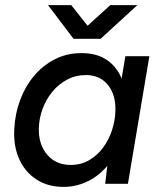

<svg xmlns="http://www.w3.org/2000/svg" viewBox="-20 -720 630 752"><path d="M392 0 403 -93 471 -500H565L481 0ZM229 12Q168 12 123 -17Q78 -46 55 -97.5Q32 -149 36 -216Q39 -275 59 -328.5Q79 -382 113.5 -423Q148 -464 195 -488Q242 -512 299 -512Q361 -512 401 -483.5Q441 -455 459.5 -404.5Q478 -354 474 -286Q471 -213 450 -157Q429 -101 394.5 -63.5Q360 -26 317.5 -7Q275 12 229 12ZM257 -74Q297 -74 329 -92.5Q361 -111 383.5 -141.5Q406 -172 418.5 -209.5Q431 -247 432 -286Q434 -349 402.5 -387.5Q371 -426 317 -426Q276 -426 242.5 -408Q209 -390 184.5 -360Q160 -330 146.5 -293Q133 -256 132 -216Q131 -154 165 -114Q199 -74 257 -74ZM269 -568V-570L412 -700H518L374 -568ZM268 -568 168 -700H259L362 -570L361 -568Z"/></svg>

Font: Figtree Light Medium
Style: Italic
Weight: 500
Italic angle: -9.5°
Version: Version 2.000